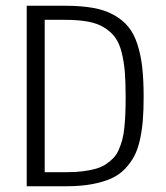

<svg xmlns="http://www.w3.org/2000/svg" viewBox="-20 -647 577 667"><path d="M211.4 0H72.8V-627H206.1Q261.7 -627 303.2 -619.6Q344.7 -612.3 375.2 -595.2Q405.8 -578.1 425.5 -554.2Q445.3 -530.3 457.3 -493.4Q469.2 -456.5 474.1 -413.1Q479 -369.6 479 -310.5Q479 -265.1 476.3 -230.5Q473.6 -195.8 466.3 -162.1Q459 -128.4 446.3 -104.5Q433.6 -80.6 413.6 -59.8Q393.6 -39.1 365.5 -26.6Q337.4 -14.2 298.8 -7.1Q260.3 0 211.4 0ZM206.1 -578.1H135.3V-48.8H211.4Q242.7 -48.8 267.8 -52Q293 -55.2 313 -60.8Q333 -66.4 348.1 -76.7Q363.3 -86.9 374.3 -98.4Q385.3 -109.9 392.8 -127.4Q400.4 -145 405 -162.4Q409.7 -179.7 412.1 -204.8Q414.6 -230 415.5 -253.7Q416.5 -277.3 416.5 -310.5Q416.5 -362.3 413.6 -397.7Q410.6 -433.1 402.6 -465.1Q394.5 -497.1 380.1 -516.8Q365.7 -536.6 342 -551.3Q318.4 -565.9 285.2 -572Q252 -578.1 206.1 -578.1Z"/></svg>

Font: Anaheim
Style: Regular
Weight: 400
Designer: vernon adams
Foundry: vernon adams
Version: Version 1.002; ttfautohint (v0.93.5-3d13) -l 8 -r 50 -G 200 